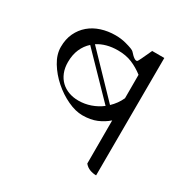

<svg xmlns="http://www.w3.org/2000/svg" viewBox="-163 -864 1005 1021"><g transform="rotate(30 340.0 -353.5)"><path d="M558 8Q538 8 519 1Q500 -6 486 -23V-288Q458 -263 421 -247.5Q384 -232 334 -232Q292 -232 243 -255Q194 -278 152 -315Q110 -352 82 -398Q54 -444 54 -490Q54 -538 71.5 -575Q89 -612 119 -637.5Q149 -663 189.5 -676Q230 -689 276 -689Q310 -689 340 -681Q389 -668 396 -659Q431 -619 444 -629Q448 -631 486 -715L484 -714H560ZM277 -289Q315 -289 351 -301.5Q387 -314 417 -337L184 -577Q157 -553 142 -518.5Q127 -484 127 -439Q127 -403 138.5 -375Q150 -347 170 -328Q190 -309 217.5 -299Q245 -289 277 -289ZM486 -568Q451 -595 413.5 -610.5Q376 -626 327 -626Q255 -626 204 -593L435 -353Q451 -368 464 -386Q477 -404 486 -424Z"/></g></svg>

Font: hex115
Style: Regular
Weight: 400
Designer: Monotype Design Team
Foundry: Monotype Imaging Inc.
Version: Version 2.013